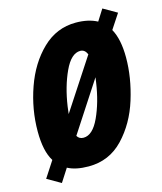

<svg xmlns="http://www.w3.org/2000/svg" viewBox="-120 -848 835 992"><g transform="rotate(-15 297.5 -351.5)"><path d="M14 15 70 -71Q35 -126 35 -232Q35 -350 75 -464Q115 -578 191 -651.5Q267 -725 370 -725Q437 -725 484 -700L522 -760L595 -718L543 -639Q575 -582 575 -484Q575 -377 539.5 -262.5Q504 -148 429 -69Q354 10 244 10Q175 10 132 -13L87 57ZM391 -550Q379 -578 355 -578Q306 -578 269.5 -499Q233 -420 218 -318Q214 -289 213 -278ZM392 -398Q394 -408 396 -426L222 -159Q233 -140 256 -140Q305 -140 341 -218Q377 -296 392 -398Z"/></g></svg>

Font: Noto Sans UI CondBlack
Style: Italic
Weight: 900
Width: 3
Italic angle: -12°
Designer: Monotype Design Team
Foundry: Monotype Imaging Inc.
Version: Version 1.001